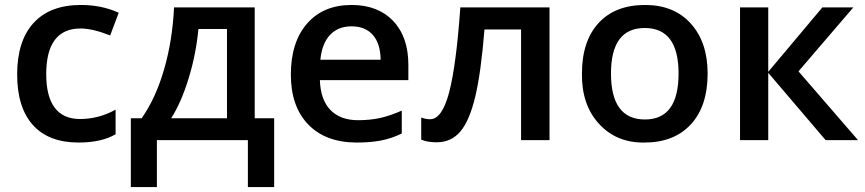

<svg xmlns="http://www.w3.org/2000/svg" viewBox="-20 -570 3517 781"><path d="M299.8 9.8Q177.7 9.8 113.8 -61.5Q49.8 -132.8 49.8 -267.1Q49.8 -403.8 116.7 -476.8Q183.6 -549.8 309.1 -549.8Q394 -549.8 462.9 -518.1L428.2 -425.8Q356.4 -454.1 308.1 -454.1Q168 -454.1 168 -268.1Q168 -177.7 202.6 -131.8Q237.3 -85.9 305.2 -85.9Q381.8 -85.9 450.2 -124V-23.9Q392.6 9.8 299.8 9.8Z M1095.2 -88.9V190.9H988.3V0H618.2V190.9H512.2V-88.9H556.2Q613.8 -170.9 647.5 -288.1Q681.2 -403.3 688 -540H1016.1V-88.9ZM676.3 -88.9H903.3V-452.1H787.1Q777.3 -348.6 748 -253.9Q718.8 -156.2 676.3 -88.9Z M1431.2 9.8Q1305.2 9.8 1233.9 -63.5Q1163.1 -137.2 1163.1 -266.1Q1163.1 -398.4 1229 -474.1Q1294.9 -549.8 1410.2 -549.8Q1517.1 -549.8 1579.1 -484.9Q1641.1 -419.9 1641.1 -306.2V-244.1H1281.2Q1283.7 -165 1323.7 -123Q1363.8 -81.1 1436.5 -81.1Q1484.4 -81.1 1525.4 -89.8Q1568.4 -99.6 1614.3 -120.1V-26.9Q1572.8 -6.8 1530 1.5Q1487.3 9.8 1431.2 9.8ZM1410.2 -462.9Q1355.5 -462.9 1322.5 -428Q1289.6 -393.1 1283.2 -327.1H1528.3Q1527.3 -393.6 1496.3 -428.2Q1465.3 -462.9 1410.2 -462.9Z M2215.3 -540V0H2099.6V-450.2H1950.7Q1936.5 -274.4 1913.6 -178.7Q1890.6 -80.6 1853.3 -35.9Q1815.9 8.8 1756.3 8.8Q1718.3 8.8 1693.4 -2V-91.8Q1712.4 -85 1729.5 -85Q1778.3 -85 1807.1 -194.8Q1835.9 -304.7 1852.5 -540Z M2858.4 -271Q2858.4 -138.2 2790.5 -64.5Q2722.2 9.8 2601.6 9.8Q2487.8 11.7 2416.5 -66.4Q2345.2 -144.5 2347.2 -271Q2347.2 -402.3 2414.6 -476.1Q2481.9 -549.8 2604.5 -549.8Q2721.7 -549.8 2790 -474.1Q2858.4 -398.4 2858.4 -271ZM2465.3 -271Q2465.3 -84 2603.5 -84Q2740.2 -84 2740.2 -271Q2740.2 -456.1 2602.5 -456.1Q2465.3 -456.1 2465.3 -271Z M3105 -277.8 3325.2 -540H3451.2L3228 -279.8L3470.2 0H3338.4L3105 -273.9V0H2990.2V-540H3105Z"/></svg>

Font: Open Sans
Style: SemiBold
Weight: 600
Foundry: Ascender Corporation
Version: Version 1.10